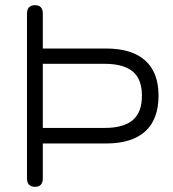

<svg xmlns="http://www.w3.org/2000/svg" viewBox="-20 -720 668 740"><path d="M115 0Q84 0 84 -33V-667Q84 -700 115 -700Q145 -700 145 -667V-533H389Q488 -533 539.5 -487Q591 -441 591 -351Q591 -260 539.5 -213.5Q488 -167 389 -167H145V-33Q145 0 115 0ZM145 -227H384Q456 -227 491.5 -257Q527 -287 527 -351Q527 -415 491.5 -444.5Q456 -474 384 -474H145Z"/></svg>

Font: Shin Retro Maru Gothic Regular
Style: Regular
Weight: 400
Designer: Iose
Foundry: Typographish
Version: Version 1.002